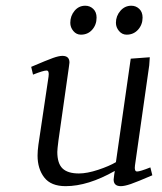

<svg xmlns="http://www.w3.org/2000/svg" viewBox="-20 -637 560 664"><path d="M87.9 -405.8Q142.6 -429.2 163.1 -436.5Q183.6 -443.8 195.8 -443.8Q220.2 -443.8 220.2 -420.9Q220.2 -419.4 219.7 -416.7Q219.2 -414.1 218.8 -409.4Q218.3 -404.8 217.8 -401.9L182.1 -150.9Q178.2 -120.6 178.2 -111.8Q178.2 -71.8 196.3 -54.4Q214.4 -37.1 252.9 -37.1Q281.2 -37.1 319.6 -49.8Q357.9 -62.5 380.9 -76.2L432.1 -434.1L498 -439L496.1 -411.1L446.8 -64.9Q443.8 -43.9 454.1 -43.9Q464.4 -43.9 500 -58.1L506.8 -30.8Q454.6 -8.3 432.6 -0.7Q410.6 6.8 397.9 6.8Q373 6.8 373 -16.1Q373 -19.5 375 -33.2L377 -45.9Q284.2 6.8 207 6.8Q156.2 6.8 133.1 -23.2Q109.9 -53.2 109.9 -99.1Q109.9 -114.7 112.8 -136.2L147.9 -372.1Q150.9 -393.1 141.1 -393.1Q129.9 -393.1 94.2 -378.9ZM223.1 -558.1Q223.1 -582 237.8 -599.6Q252.4 -617.2 274.9 -617.2Q291 -617.2 302.5 -606.2Q314 -595.2 314 -576.2Q314 -551.3 298.8 -534.2Q283.7 -517.1 259.8 -517.1Q244.1 -517.1 233.6 -529.8Q223.1 -542.5 223.1 -558.1ZM380.9 -558.1Q380.9 -581.5 396.2 -599.4Q411.6 -617.2 434.1 -617.2Q450.2 -617.2 461.7 -606.2Q473.1 -595.2 473.1 -576.2Q473.1 -551.8 457.5 -534.4Q441.9 -517.1 418 -517.1Q402.3 -517.1 391.6 -529.8Q380.9 -542.5 380.9 -558.1Z"/></svg>

Font: Dehuti
Style: Italic
Weight: 400
Version: Version 1.2